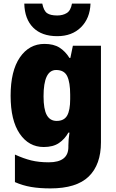

<svg xmlns="http://www.w3.org/2000/svg" viewBox="-20 -807 642 1067"><path d="M227 -563Q278 -563 310.5 -542.5Q343 -522 366 -485H371L385 -553H541V-16Q541 108 473 174Q405 240 260 240Q200 240 153 232Q106 224 63 205V52Q111 74 153.5 84.5Q196 95 251 95Q360 95 360 10V1Q360 -13 361.5 -32.5Q363 -52 366 -70H360Q340 -34 307.5 -12Q275 10 223 10Q140 10 89.5 -64Q39 -138 39 -275Q39 -413 90.5 -488Q142 -563 227 -563ZM292 -418Q222 -418 222 -272Q222 -200 240 -167.5Q258 -135 295 -135Q336 -135 353 -164.5Q370 -194 370 -256V-281Q370 -349 353.5 -383.5Q337 -418 292 -418ZM483 -787Q480 -705 430 -655.5Q380 -606 298 -606Q212 -606 164.5 -653.5Q117 -701 115 -787H215Q223 -747 241.5 -734Q260 -721 298 -721Q329 -721 351 -734.5Q373 -748 380 -787Z"/></svg>

Font: Noto Sans Bengali SemiCondensed Black
Style: Regular
Weight: 900
Width: 4
Designer: Joana Ranito - Universal Thirst; Jelle Bosma - Monotype Design Team
Foundry: Universal Thirst ehf.
Version: Version 3.000; ttfautohint (v1.8.4.7-5d5b)